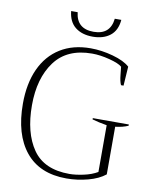

<svg xmlns="http://www.w3.org/2000/svg" viewBox="-97 -963 830 1044"><g transform="rotate(10 318.5 -440.5)"><path d="M210 -891H246Q256 -801 349 -801Q441 -801 451 -891H487Q482 -832 445 -803Q408 -774 349 -774Q290 -774 253 -803Q216 -832 210 -891ZM39 -350Q39 -461 76 -542Q113 -623 183 -666.5Q253 -710 350 -710Q411 -710 474 -692.5Q537 -675 568 -647L561 -541H547Q538 -560 534.5 -597Q531 -634 530 -640Q512 -656 460 -669.5Q408 -683 363 -683Q225 -683 157 -591Q89 -499 89 -350Q89 -198 151.5 -107.5Q214 -17 354 -17Q387 -17 431.5 -26.5Q476 -36 508 -55V-313Q461 -321 427 -331V-338H626V-331Q597 -318 555 -313V-50Q519 -21 460.5 -5.5Q402 10 342 10Q194 10 116.5 -85Q39 -180 39 -350Z"/></g></svg>

Font: Trirong ExtraLight
Style: Regular
Weight: 275
Designer: Katatrad Team
Foundry: CadsonDemak
Version: Version 1.001